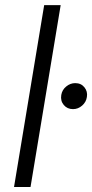

<svg xmlns="http://www.w3.org/2000/svg" viewBox="-20 -748 368 768"><path d="M222.7 -727.5 102.1 0H36.1L156.7 -727.5ZM272 -311.5Q249 -311.5 235.1 -328.1Q221.2 -344.7 225.1 -368.2Q228.5 -388.7 244.9 -402.1Q261.2 -415.5 280.8 -415.5Q304.2 -415.5 317.6 -398.9Q331.1 -382.3 327.6 -360.4Q324.7 -339.8 308.6 -325.7Q292.5 -311.5 272 -311.5Z"/></svg>

Font: Inter 16pt Light
Style: Italic
Weight: 300
Italic angle: -9.3988°
Version: Version 4.001;git-66647c0bb